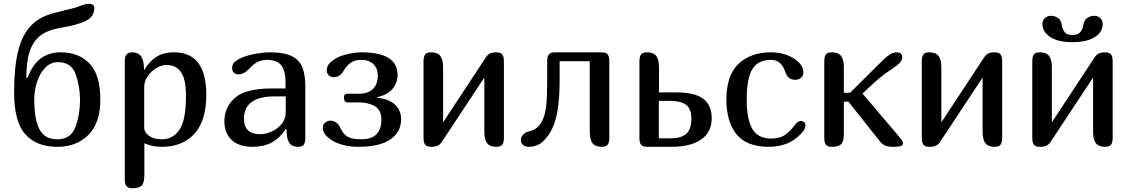

<svg xmlns="http://www.w3.org/2000/svg" viewBox="-20 -780 6011 1020"><path d="M284 0Q175 0 115 -66Q55 -132 55 -290Q55 -424 76.5 -509.5Q98 -595 144.5 -643.5Q191 -692 268 -711L327 -726Q374 -737 382 -740Q393 -744 404 -748Q436 -760 456 -760Q466 -760 473.5 -754.5Q481 -749 481 -737Q481 -692 437 -669.5Q393 -647 300 -632Q235 -621 196 -592Q157 -563 138.5 -509Q120 -455 120 -367H127Q175 -502 303 -502Q399 -502 456 -442Q513 -382 513 -251Q513 -127 450 -63.5Q387 0 284 0ZM284 -40Q356 -40 380.5 -104.5Q405 -169 405 -251Q405 -321 382 -385.5Q359 -450 287 -450Q250 -450 221.5 -421.5Q193 -393 177.5 -347Q162 -301 162 -251Q162 -145 190 -92.5Q218 -40 284 -40Z M682 -502Q714 -502 729 -481.5Q744 -461 745 -416V-408H746Q773 -453 810 -477.5Q847 -502 905 -502Q1076 -502 1076 -276Q1076 -139 1013 -69.5Q950 0 838 0Q788 0 747 -19V149Q747 192 732.5 206Q718 220 683 220Q660 220 651.5 208.5Q643 197 643 173V-459Q643 -502 682 -502ZM865 -435Q838 -435 810 -418Q782 -401 764 -374Q746 -347 746 -318V-101Q746 -78 771 -59Q796 -40 838 -40Q901 -40 934.5 -92.5Q968 -145 968 -268Q968 -362 940.5 -398.5Q913 -435 865 -435Z M1323 0Q1249 0 1210.5 -36.5Q1172 -73 1172 -135Q1172 -211 1228.5 -260.5Q1285 -310 1424 -310H1497V-338Q1497 -406 1473.5 -434Q1450 -462 1397 -462Q1347 -462 1309 -420Q1277 -385 1248 -385Q1231 -385 1222 -394.5Q1213 -404 1213 -419Q1213 -438 1227 -451Q1241 -464 1268 -475Q1300 -488 1341 -495Q1382 -502 1417 -502Q1489 -502 1529.5 -482Q1570 -462 1586 -423Q1602 -384 1602 -321V-47Q1602 -23 1594 -11.5Q1586 0 1563 0Q1530 0 1516 -22.5Q1502 -45 1502 -94L1499 -95Q1466 -46 1423.5 -23Q1381 0 1323 0ZM1276 -149Q1276 -67 1363 -67Q1390 -67 1421.5 -80.5Q1453 -94 1475.5 -120.5Q1498 -147 1498 -184V-268H1440Q1276 -268 1276 -149Z M1900 -40Q2006 -40 2006 -145Q2006 -195 1971.5 -215.5Q1937 -236 1886 -236H1826Q1816 -236 1811.5 -243.5Q1807 -251 1807 -261Q1807 -282 1826 -282H1888Q1935 -282 1961 -307Q1987 -332 1987 -379Q1987 -417 1963.5 -439.5Q1940 -462 1900 -462Q1865 -462 1843.5 -447Q1822 -432 1808 -408Q1797 -389 1784.5 -379.5Q1772 -370 1752 -370Q1737 -370 1726.5 -380Q1716 -390 1716 -406Q1716 -428 1730.5 -443.5Q1745 -459 1770 -473Q1792 -485 1831 -493.5Q1870 -502 1901 -502Q2092 -502 2092 -382Q2092 -340 2065.5 -308Q2039 -276 1984 -264V-260Q2043 -256 2077 -225.5Q2111 -195 2111 -147Q2111 -79 2054 -39.5Q1997 0 1883 0Q1841 0 1804.5 -9.5Q1768 -19 1744 -34Q1721 -49 1708 -64.5Q1695 -80 1695 -102Q1695 -118 1707.5 -128.5Q1720 -139 1734 -139Q1771 -139 1789 -99Q1803 -68 1826 -54Q1849 -40 1900 -40Z M2617 0Q2583 0 2568 -19Q2553 -38 2553 -82V-368L2327 -26Q2318 -12 2305 -6Q2292 0 2270 0Q2247 0 2238.5 -11.5Q2230 -23 2230 -47V-455Q2230 -479 2238.5 -490.5Q2247 -502 2270 -502Q2304 -502 2319 -483Q2334 -464 2334 -420V-130L2559 -472Q2570 -489 2582 -495.5Q2594 -502 2617 -502Q2640 -502 2648.5 -490.5Q2657 -479 2657 -455V-47Q2657 -23 2648.5 -11.5Q2640 0 2617 0Z M3177 0Q3143 0 3128 -19Q3113 -38 3113 -82V-455H2953V-350Q2953 -256 2941 -186.5Q2929 -117 2898 -69Q2876 -35 2850.5 -17.5Q2825 0 2790 0Q2771 0 2759 -9.5Q2747 -19 2747 -39Q2747 -52 2759.5 -65Q2772 -78 2790 -82Q2834 -92 2855 -128Q2876 -164 2881.5 -216.5Q2887 -269 2887 -356V-455Q2887 -479 2895.5 -490.5Q2904 -502 2929 -502H3177Q3200 -502 3208.5 -490.5Q3217 -479 3217 -455V-47Q3217 -23 3208.5 -11.5Q3200 0 3177 0Z M3761 -152Q3761 -78 3705 -39Q3649 0 3546 0H3417Q3394 0 3385.5 -11.5Q3377 -23 3377 -47V-455Q3377 -479 3385.5 -490.5Q3394 -502 3417 -502Q3451 -502 3466 -483Q3481 -464 3481 -420V-289H3574Q3673 -289 3717 -254.5Q3761 -220 3761 -152ZM3653 -148Q3653 -203 3624.5 -223.5Q3596 -244 3542 -244H3480V-45H3542Q3598 -45 3625.5 -69Q3653 -93 3653 -148Z M4236 -137Q4245 -137 4252 -131Q4259 -125 4259 -116Q4259 -98 4246 -82Q4180 0 4065 0Q3946 0 3892.5 -67Q3839 -134 3839 -250Q3839 -381 3904 -441.5Q3969 -502 4076 -502Q4142 -502 4193 -472Q4248 -439 4248 -395Q4248 -377 4235 -366.5Q4222 -356 4206 -356Q4184 -356 4171.5 -366.5Q4159 -377 4152 -398Q4142 -427 4124.5 -444.5Q4107 -462 4074 -462Q4009 -462 3978 -414.5Q3947 -367 3947 -250Q3947 -147 3976.5 -95.5Q4006 -44 4076 -44Q4123 -44 4150 -63Q4177 -82 4202 -115L4211 -126Q4221 -137 4236 -137Z M4496 -287 4671 -461Q4694 -483 4710.5 -492.5Q4727 -502 4745 -502Q4759 -502 4766 -495Q4773 -488 4773 -477Q4773 -459 4759 -445Q4745 -431 4712 -409Q4679 -388 4646 -360Q4626 -343 4562 -283L4759 -51Q4777 -30 4777 -19Q4777 -10 4768 -5Q4759 0 4729 0Q4696 0 4681 -7Q4666 -14 4653 -31L4487 -240H4463V-71Q4463 -28 4448.5 -14Q4434 0 4399 0Q4376 0 4367.5 -11.5Q4359 -23 4359 -47V-455Q4359 -479 4367.5 -490.5Q4376 -502 4399 -502Q4433 -502 4448 -483Q4463 -464 4463 -420V-287Z M5264 0Q5230 0 5215 -19Q5200 -38 5200 -82V-368L4974 -26Q4965 -12 4952 -6Q4939 0 4917 0Q4894 0 4885.5 -11.5Q4877 -23 4877 -47V-455Q4877 -479 4885.5 -490.5Q4894 -502 4917 -502Q4951 -502 4966 -483Q4981 -464 4981 -420V-130L5206 -472Q5217 -489 5229 -495.5Q5241 -502 5264 -502Q5287 -502 5295.5 -490.5Q5304 -479 5304 -455V-47Q5304 -23 5295.5 -11.5Q5287 0 5264 0Z M5851 0Q5817 0 5802 -19Q5787 -38 5787 -82V-368L5561 -26Q5552 -12 5539 -6Q5526 0 5504 0Q5481 0 5472.5 -11.5Q5464 -23 5464 -47V-455Q5464 -479 5472.5 -490.5Q5481 -502 5504 -502Q5538 -502 5553 -483Q5568 -464 5568 -420V-130L5793 -472Q5804 -489 5816 -495.5Q5828 -502 5851 -502Q5874 -502 5882.5 -490.5Q5891 -479 5891 -455V-47Q5891 -23 5882.5 -11.5Q5874 0 5851 0ZM5795 -696Q5812 -696 5825 -684Q5838 -672 5838 -652Q5838 -609 5795.5 -582.5Q5753 -556 5677 -556Q5602 -556 5560 -583Q5518 -610 5518 -653Q5518 -673 5531.5 -684.5Q5545 -696 5562 -696Q5584 -696 5600 -685Q5616 -674 5620 -651Q5624 -624 5636.5 -609Q5649 -594 5677 -594Q5706 -594 5719 -609Q5732 -624 5736 -651Q5740 -674 5756.5 -685Q5773 -696 5795 -696Z"/></svg>

Font: Marmelad for Arash.Academy
Style: Regular
Weight: 400
Designer: Manvel Shmavonyan
Foundry: Cyreal
Version: Version 1.110;Glyphs 3.2 (3202)